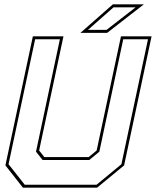

<svg xmlns="http://www.w3.org/2000/svg" viewBox="-20 -868 721 888"><path d="M86 0 5 -103 132 -700H273.5L161 -172L185 -141.5H390L427 -172L539.5 -700H681L554 -103L429 0ZM94.5 -13.5H426.5L541.5 -108.5L664.5 -686.5H550L439.5 -166.5L393 -128H177L146.5 -166.5L257 -686.5H142.5L19.5 -108.5ZM352 -716 502 -848H645.5L475.5 -716ZM387 -730H473L607 -834H505Z"/></svg>

Font: Tourney Thin
Style: Italic
Weight: 100
Italic angle: -12°
Designer: Tyler Finck
Foundry: Etcetera Type Co
Version: Version 1.015